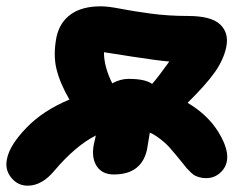

<svg xmlns="http://www.w3.org/2000/svg" viewBox="-52 -564 778 611"><path d="M310.1 -8.8Q273.4 -8.8 256.1 -34.9Q238.8 -61 246.1 -102.1Q250 -121.6 252.9 -132.8Q188.5 -100.1 122.1 -22Q82 26.9 36.1 26.9Q4.4 26.9 -16.4 1.2Q-37.1 -24.4 -29.8 -58.1Q-21.5 -101.6 31.7 -157Q85 -212.4 168.9 -247.1Q138.7 -299.3 127.7 -344.5Q116.7 -389.6 127.9 -446.8Q138.2 -493.2 173.6 -518.6Q209 -543.9 269 -543.9Q292 -543.9 331.8 -536.1Q371.6 -528.3 427.5 -520.8Q483.4 -513.2 545.9 -513.2Q620.1 -513.2 648.7 -486.1Q677.2 -459 668 -414.1Q659.2 -372.6 630.4 -332.5Q601.6 -292.5 544.9 -236.8Q609.4 -198.7 643.3 -143.3Q677.2 -87.9 669.9 -50.8Q665.5 -28.3 647.2 -12.7Q628.9 2.9 604 2.9Q593.3 2.9 584.2 0.5Q575.2 -2 569.1 -4.9Q563 -7.8 554.7 -15.9Q546.4 -23.9 541.7 -29.3Q537.1 -34.7 526.4 -48.3Q515.6 -62 508.8 -69.8Q495.1 -86.4 485.8 -96.7Q476.6 -106.9 459.7 -120.4Q442.9 -133.8 424.8 -142.1Q418.9 -106 416 -88.9Q398.9 -8.8 310.1 -8.8ZM356.9 -313Q410.6 -313 432.1 -296.9Q452.6 -320.3 486.8 -368.2Q450.2 -371.1 367.4 -384Q284.7 -397 278.8 -397.9Q278.8 -351.6 305.2 -298.8Q331.1 -313 356.9 -313Z"/></svg>

Font: Shantell Sans Irregular
Style: Italic
Weight: 800
Italic angle: -11.31°
Designer: Stephen Nixon, Anya Danilova, Shantell Martin
Foundry: Arrow Type
Version: Version 1.006;[9816181b4]